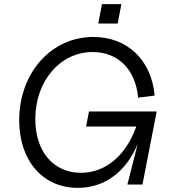

<svg xmlns="http://www.w3.org/2000/svg" viewBox="-20 -894 840 930"><path d="M357 16C487 16 591 -62 647 -197L597 0H670L739 -354H411L397 -281H640C590 -140 491 -57 372 -57C239 -57 151 -160 151 -317C151 -501 271 -642 429 -642C552 -642 637 -557 649 -421L729 -431C714 -603 597 -715 432 -715C228 -715 73 -541 73 -311C73 -116 187 16 357 16ZM456 -780H550L568 -874H474Z"/></svg>

Font: Uncut Sans
Style: Italic
Weight: 400
Italic angle: -11°
Designer: Kasper Nordkvist
Foundry: UNCUT.wtf
Version: Version 1.304;Glyphs 3.2 (3246)